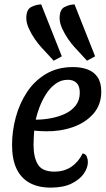

<svg xmlns="http://www.w3.org/2000/svg" viewBox="-20 -836 484 876"><path d="M211 20Q155 20 115.5 -1.5Q76 -23 55.5 -66Q35 -109 35 -175Q35 -238 52 -301Q69 -364 103 -415.5Q137 -467 189.5 -498.5Q242 -530 313 -530Q351 -530 380 -519Q409 -508 425.5 -483.5Q442 -459 442 -418Q442 -358 406 -317Q370 -276 312.5 -256Q255 -236 190 -237Q177 -237 161 -238Q145 -239 136 -240Q135 -222 134 -205.5Q133 -189 133 -176Q133 -118 153 -85.5Q173 -53 228 -53Q273 -53 305.5 -75Q338 -97 357 -136Q371 -134 376 -121.5Q381 -109 381 -97Q381 -71 362.5 -44Q344 -17 306.5 1.5Q269 20 211 20ZM143 -290Q177 -290 212 -296.5Q247 -303 277 -317Q307 -331 325.5 -355Q344 -379 344 -413Q344 -443 329.5 -457.5Q315 -472 289 -472Q258 -472 232.5 -453Q207 -434 189 -405Q171 -376 159.5 -345Q148 -314 143 -290ZM377 -559 318 -623Q307 -635 291.5 -657Q276 -679 264 -705Q252 -731 252 -753Q252 -792 273.5 -803.5Q295 -815 320 -816L414 -579ZM225 -559 166 -623Q155 -635 139.5 -657Q124 -679 112 -705Q100 -731 100 -753Q100 -792 121.5 -803.5Q143 -815 168 -816L262 -579Z"/></svg>

Font: Sansita Swashed Light
Style: Regular
Weight: 300
Designer: Pablo Cosgaya
Foundry: Omnibus-Type
Version: Version 1.003